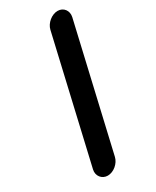

<svg xmlns="http://www.w3.org/2000/svg" viewBox="-197 -762 710 874"><g transform="rotate(-30 158.0 -325.0)"><path d="M165 -1 315 -649C322 -680 302 -707 271 -707C240 -707 207 -680 200 -649L50 -1C43 30 64 57 95 57C126 57 158 30 165 -1Z"/></g></svg>

Font: Electronic
Style: UltHvIt
Weight: 900
Version: Version 1.011